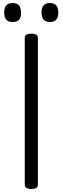

<svg xmlns="http://www.w3.org/2000/svg" viewBox="-20 -1238 415 1272"><path d="M188 14Q166 14 155 7Q144 0 144 -14V-988Q144 -1002 155 -1008.5Q166 -1015 188 -1015Q209 -1015 220 -1008.5Q231 -1002 231 -988V-14Q231 0 220 7Q209 14 188 14ZM64 -1092Q36 -1092 22 -1107.5Q8 -1123 8 -1155Q8 -1187 22 -1202.5Q36 -1218 64 -1218Q92 -1218 105.5 -1202.5Q119 -1187 119 -1155Q121 -1123 106.5 -1107.5Q92 -1092 64 -1092ZM311 -1092Q283 -1092 269 -1107.5Q255 -1123 255 -1155Q255 -1187 269 -1202.5Q283 -1218 311 -1218Q338 -1218 352 -1202.5Q366 -1187 366 -1155Q367 -1124 352.5 -1108Q338 -1092 311 -1092Z"/></svg>

Font: Playwrite ES
Style: Regular
Weight: 400
Designer: Veronika Burian, José Scaglione
Foundry: TypeTogether
Version: Version 1.002